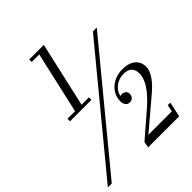

<svg xmlns="http://www.w3.org/2000/svg" viewBox="-264 -948 1191 1191"><g transform="rotate(-45 332.0 -352.5)"><path d="M106.5 -378V-356H295V-378H230L327 -806H199V-784H265L173 -378ZM601.5 -650 -17 100H17L635.5 -650ZM607.5 101 628.5 2H606L597 47H391L585 -117C619 -146 680.5 -202.5 680.5 -262.5C680.5 -316.5 638.5 -355 566 -355C476.5 -355 415 -294.5 415 -224C415 -193 431 -176 452 -176C473 -176 489.5 -190.5 489.5 -214.5C489.5 -235.5 472 -248 454.5 -248C449 -248 443.5 -247.5 438.5 -245.5C449 -296.5 498.5 -329.5 548 -329.5C590.5 -329.5 621.5 -311 621.5 -262C621.5 -184.5 541.5 -110.5 490 -66L342 62L335 101Z"/></g></svg>

Font: Bodoni* 06pt
Style: Italic
Weight: 400
Italic angle: -13°
Version: Version 2.3